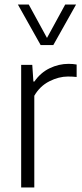

<svg xmlns="http://www.w3.org/2000/svg" viewBox="-20 -828 364 848"><path d="M73.5 0V-541.5H122.5L127.5 -468H132Q159 -507 199.2 -526.5Q239.5 -546 282.5 -546Q302 -546 318.5 -543V-488Q309 -489 300 -489.5Q291 -490 280 -490Q239.5 -490 197.8 -468.8Q156 -447.5 131.5 -405V0ZM159.5 -629 59 -808H107L187.5 -660.5L268 -808H316L215.5 -629Z"/></svg>

Font: Encode Sans SemiCondensed SemiCondensed Light
Style: Regular
Weight: 300
Width: 4
Designer: Multiple Designers
Foundry: Impallari Type
Version: Version 3.000; ttfautohint (v1.8.3) -l 8 -r 50 -G 200 -x 14 